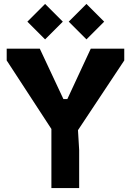

<svg xmlns="http://www.w3.org/2000/svg" viewBox="-20 -955 665 975"><path d="M241 0V-300L14 -648V-708H182L302 -452H322L441 -708H611V-648L376 -294L382 -193V0ZM209 -755 119 -845 209 -935 299 -845ZM419 -755 329 -845 419 -935 509 -845Z"/></svg>

Font: Rowdies Light
Style: Regular
Weight: 300
Designer: Jaikishan Patel
Version: Version 1.000; ttfautohint (v1.8.3)